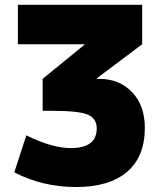

<svg xmlns="http://www.w3.org/2000/svg" viewBox="-20 -750 650 780"><path d="M38.1 -49.8 86.9 -200.2Q191.4 -148.4 267.6 -148.4Q373 -148.4 373 -228.5Q373 -267.6 337.9 -283.7Q302.7 -299.8 193.4 -299.8H153.3V-429.7L323.2 -568.4V-570.3H52.7V-730.5H557.6V-570.3L373 -431.6V-429.7H382.8Q464.8 -429.7 516.6 -375.5Q568.4 -321.3 568.4 -230.5Q568.4 -113.3 496.1 -51.8Q423.8 9.8 288.6 9.8Q153.3 9.8 38.1 -49.8Z"/></svg>

Font: GenEi M Gothic v2 Black
Style: Regular
Weight: 900
Version: Version 2.0